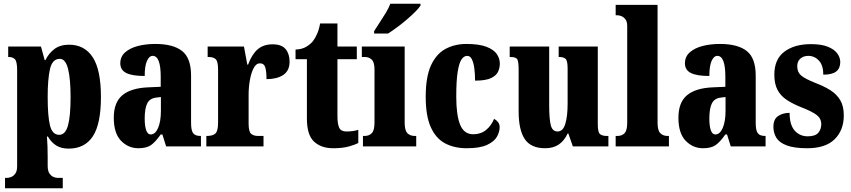

<svg xmlns="http://www.w3.org/2000/svg" viewBox="-20 -786 4571 1031"><path d="M7 225V169H20Q27 169 39.5 164.5Q52 160 62 146.5Q72 133 72 106V-409Q72 -456 60 -468Q48 -480 27 -480H24V-536H200L220 -463H224Q241 -499 272 -522.5Q303 -546 351 -546Q434 -546 478 -478.5Q522 -411 522 -265Q522 -120 478.5 -54Q435 12 349 12Q308 12 281.5 -5Q255 -22 237 -53H232Q234 -29 235 -1.5Q236 26 236 58V104Q236 132 246 146Q256 160 268 164.5Q280 169 287 169H317V225ZM298 -62Q331 -62 345 -112Q359 -162 359 -264Q359 -362 345.5 -416Q332 -470 301 -470Q261 -470 248.5 -415.5Q236 -361 236 -266Q236 -162 248.5 -112Q261 -62 298 -62Z M723 10Q669 10 630 -30Q591 -70 591 -154Q591 -236 637 -274.5Q683 -313 775 -317L843 -320V-374Q843 -486 800 -486Q781 -486 769 -458.5Q757 -431 757 -378Q690 -378 658 -394Q626 -410 626 -446Q626 -482 652 -505Q678 -528 720.5 -539Q763 -550 814 -550Q910 -550 958 -512Q1006 -474 1006 -380V-126Q1006 -86 1017 -71Q1028 -56 1056 -56H1059V0H872L852 -64H843Q815 -24 791 -7Q767 10 723 10ZM789 -64Q814 -64 829 -99Q844 -134 844 -191V-265L819 -262Q784 -258 770.5 -230.5Q757 -203 757 -150Q757 -109 765 -86.5Q773 -64 789 -64Z M1088 0V-56H1092Q1121 -56 1136 -68.5Q1151 -81 1151 -128V-412Q1151 -456 1138.5 -468Q1126 -480 1099 -480H1095V-536H1290L1308 -439H1312Q1333 -495 1364 -521.5Q1395 -548 1444 -548Q1493 -548 1514 -522Q1535 -496 1535 -455Q1535 -406 1501 -383.5Q1467 -361 1411 -361Q1411 -402 1404.5 -424Q1398 -446 1375 -446Q1356 -446 1342.5 -421Q1329 -396 1322 -357Q1315 -318 1315 -277V-123Q1315 -79 1328.5 -67.5Q1342 -56 1365 -56H1395V0Z M1769 10Q1705 10 1666.5 -25.5Q1628 -61 1628 -149V-468H1567V-520Q1602 -521 1625.5 -535.5Q1649 -550 1661 -566Q1672 -580 1682.5 -603.5Q1693 -627 1699 -660H1792V-536H1896V-468H1792V-163Q1792 -120 1801.5 -100Q1811 -80 1840 -80Q1877 -80 1904 -89V-18Q1889 -10 1855 0Q1821 10 1769 10Z M1929 0V-56H1938Q1962 -56 1976.5 -71Q1991 -86 1991 -129V-413Q1991 -452 1976 -466Q1961 -480 1938 -480H1923V-536H2153V-127Q2153 -85 2168 -70.5Q2183 -56 2206 -56H2215V0ZM1989 -619Q2002 -640 2019 -665.5Q2036 -691 2052 -717.5Q2068 -744 2076 -766H2238V-756Q2230 -743 2210.5 -723.5Q2191 -704 2165.5 -682Q2140 -660 2113 -640Q2086 -620 2064 -606H1989Z M2486 10Q2420 10 2370.5 -16Q2321 -42 2293.5 -102.5Q2266 -163 2266 -266Q2266 -375 2295 -436.5Q2324 -498 2373.5 -524Q2423 -550 2484 -550Q2552 -550 2591.5 -535Q2631 -520 2647.5 -496Q2664 -472 2664 -444Q2664 -423 2655 -402Q2646 -381 2617.5 -367Q2589 -353 2531 -353Q2531 -389 2527 -419Q2523 -449 2514 -467.5Q2505 -486 2489 -486Q2471 -486 2458 -466.5Q2445 -447 2437.5 -399.5Q2430 -352 2430 -267Q2430 -167 2451 -116Q2472 -65 2521 -65Q2562 -65 2590.5 -88.5Q2619 -112 2633 -148Q2646 -141 2654.5 -130Q2663 -119 2663 -103Q2663 -78 2648.5 -52Q2634 -26 2595.5 -8Q2557 10 2486 10Z M2907 10Q2831 10 2798 -39Q2765 -88 2765 -188V-409Q2765 -452 2758.5 -466Q2752 -480 2720 -480H2717V-536H2929V-222Q2929 -148 2937.5 -114Q2946 -80 2974 -80Q3003 -80 3015.5 -120.5Q3028 -161 3028 -230V-418Q3028 -461 3016.5 -470.5Q3005 -480 2983 -480H2980V-536H3190V-118Q3190 -75 3202.5 -65.5Q3215 -56 3237 -56H3247V0H3056L3032 -69H3028Q3010 -30 2980.5 -10Q2951 10 2907 10Z M3286 0V-56H3296Q3319 -56 3333.5 -70.5Q3348 -85 3348 -127V-645Q3348 -671 3337.5 -683.5Q3327 -696 3315 -700Q3303 -704 3296 -704H3286V-760H3511V-127Q3511 -85 3526 -70.5Q3541 -56 3564 -56H3572V0Z M3755 10Q3701 10 3662 -30Q3623 -70 3623 -154Q3623 -236 3669 -274.5Q3715 -313 3807 -317L3875 -320V-374Q3875 -486 3832 -486Q3813 -486 3801 -458.5Q3789 -431 3789 -378Q3722 -378 3690 -394Q3658 -410 3658 -446Q3658 -482 3684 -505Q3710 -528 3752.5 -539Q3795 -550 3846 -550Q3942 -550 3990 -512Q4038 -474 4038 -380V-126Q4038 -86 4049 -71Q4060 -56 4088 -56H4091V0H3904L3884 -64H3875Q3847 -24 3823 -7Q3799 10 3755 10ZM3821 -64Q3846 -64 3861 -99Q3876 -134 3876 -191V-265L3851 -262Q3816 -258 3802.5 -230.5Q3789 -203 3789 -150Q3789 -109 3797 -86.5Q3805 -64 3821 -64Z M4315 10Q4245 10 4205 -5Q4165 -20 4149 -46Q4133 -72 4133 -105Q4133 -146 4158.5 -163Q4184 -180 4220 -180Q4220 -115 4247.5 -84.5Q4275 -54 4317 -54Q4358 -54 4374 -73Q4390 -92 4390 -119Q4390 -150 4365.5 -168.5Q4341 -187 4290 -207Q4239 -227 4205.5 -249Q4172 -271 4155 -303.5Q4138 -336 4138 -385Q4138 -468 4192 -508.5Q4246 -549 4334 -549Q4391 -549 4425.5 -535Q4460 -521 4476 -499Q4492 -477 4492 -453Q4492 -419 4470 -402Q4448 -385 4401 -385Q4401 -435 4377.5 -460.5Q4354 -486 4320 -486Q4295 -486 4278 -471.5Q4261 -457 4261 -430Q4261 -399 4281.5 -381Q4302 -363 4360 -340Q4405 -323 4439 -301.5Q4473 -280 4492 -248Q4511 -216 4511 -166Q4511 -87 4462 -38.5Q4413 10 4315 10Z"/></svg>

Font: Noto Serif Armenian ExtraCondensed Black
Style: Regular
Weight: 900
Width: 2
Designer: Monotype Design Team
Foundry: Monotype Imaging Inc.
Version: Version 2.008; ttfautohint (v1.8.4.7-5d5b)